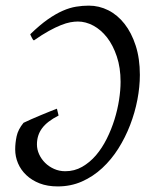

<svg xmlns="http://www.w3.org/2000/svg" viewBox="-20 -650 534 685"><path d="M479 -382.8Q479 -340.3 470.2 -294.4Q461.4 -248.5 444.3 -204.1Q427.2 -159.7 402.3 -120.1Q377.4 -80.6 344.7 -50.3Q312 -20 272.2 -2.4Q232.4 15.1 186 15.1Q149.4 15.1 121.3 4.2Q93.3 -6.8 73.7 -25.4Q54.2 -43.9 44.2 -67.6Q34.2 -91.3 34.2 -117.2Q34.2 -139.6 39.3 -163.8Q44.4 -188 64 -211.9Q74.7 -217.3 91.6 -224.6Q108.4 -231.9 126 -239.3Q143.6 -246.6 159.2 -252.9Q174.8 -259.3 183.1 -262.2L189 -237.8Q147.9 -216.8 129.9 -192.1Q111.8 -167.5 111.8 -134.8Q111.8 -116.7 119.6 -99.6Q127.4 -82.5 140.9 -69.1Q154.3 -55.7 172.9 -47.4Q191.4 -39.1 212.9 -39.1Q245.6 -39.1 272.9 -54.7Q300.3 -70.3 322.3 -95.9Q344.2 -121.6 360.8 -154.8Q377.4 -188 388.4 -223.4Q399.4 -258.8 404.8 -293.7Q410.2 -328.6 410.2 -357.9Q410.2 -408.7 396.7 -448.7Q383.3 -488.8 361.8 -516.4Q340.3 -543.9 313 -558.6Q285.6 -573.2 257.8 -573.2Q246.1 -573.2 231.2 -570.6Q216.3 -567.9 197.3 -560.3Q178.2 -552.7 154.3 -539.6Q130.4 -526.4 101.1 -505.9Q98.6 -506.8 96.7 -510Q94.7 -513.2 93 -516.6Q91.3 -520 89.8 -523.2Q88.4 -526.4 87.9 -527.8Q121.6 -560.5 150.1 -580.6Q178.7 -600.6 203.9 -611.6Q229 -622.6 251.7 -626.2Q274.4 -629.9 296.9 -629.9Q333.5 -629.9 366.5 -613.3Q399.4 -596.7 424.3 -564.9Q449.2 -533.2 464.1 -487.3Q479 -441.4 479 -382.8Z"/></svg>

Font: Gentium Plus Am
Style: Italic
Weight: 400
Italic angle: -8°
Designer: J. Victor Gaultney, Annie Olsen, Iska Routamaa, Becca Hirsbrunner
Foundry: SIL International
Version: Version 5.000